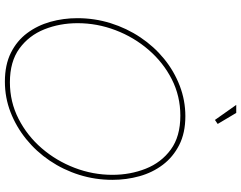

<svg xmlns="http://www.w3.org/2000/svg" viewBox="-118 -840 963 766"><g transform="rotate(90 363.0 -456.5)"><path d="M305 5Q238 5 190 -19Q142 -43 111.5 -84Q81 -125 66.5 -176.5Q52 -228 52 -284Q52 -353 72 -417Q92 -481 128.5 -535.5Q165 -590 214 -630Q263 -670 321.5 -692.5Q380 -715 443 -715Q510 -715 558 -690.5Q606 -666 637 -625Q668 -584 682.5 -532Q697 -480 697 -424Q697 -355 677 -291.5Q657 -228 620.5 -174Q584 -120 534.5 -80Q485 -40 427 -17.5Q369 5 305 5ZM308 -15Q386 -15 453.5 -49.5Q521 -84 571 -142Q621 -200 649 -273Q677 -346 677 -424Q677 -495 652.5 -557Q628 -619 576 -657Q524 -695 441 -695Q363 -695 296 -661Q229 -627 178.5 -568.5Q128 -510 100 -436.5Q72 -363 72 -285Q72 -214 96.5 -152.5Q121 -91 173 -53Q225 -15 308 -15ZM398 -918H430L474 -844L458 -833Z"/></g></svg>

Font: Raleway Thin Thin
Style: Italic
Weight: 250
Italic angle: -12°
Version: Version 4.026